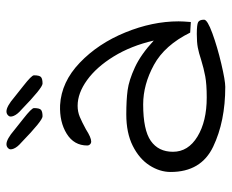

<svg xmlns="http://www.w3.org/2000/svg" viewBox="-80 -620 701 580"><g transform="rotate(-90 270.0 -330.5)"><path d="M129 -616Q115 -628 110.5 -639Q106 -650 111 -655Q116 -661 124 -661Q139 -661 167 -637Q169 -635 201 -610Q233 -585 233 -578Q233 -561 227.5 -556.5Q222 -552 208 -552Q195 -552 129 -616ZM228 -616Q214 -628 209.5 -639Q205 -650 210 -655Q215 -661 223 -661Q238 -661 266 -637Q268 -635 300 -610Q332 -585 332 -578Q332 -561 326.5 -556.5Q321 -552 307 -552Q294 -552 228 -616ZM40 -165Q40 -198 60 -229Q80 -260 119 -279.5Q158 -299 214 -299Q257 -299 287 -295Q317 -291 356 -273Q395 -255 437 -216Q421 -285 389 -337Q357 -389 317.5 -417.5Q278 -446 240 -446Q222 -446 206.5 -439.5Q191 -433 169 -421Q144 -405 132 -405Q127 -405 123.5 -408.5Q120 -412 120 -417Q120 -457 155.5 -479Q191 -501 242 -499Q312 -495 370 -439.5Q428 -384 461.5 -302Q495 -220 495 -141Q495 -128 493 -104L461 -106Q423 -183 363.5 -215.5Q304 -248 244 -248Q167 -248 134 -225Q101 -202 101 -158Q101 -112 147 -84Q193 -56 265 -56Q305 -56 329 -60.5Q353 -65 379 -73Q400 -80 416 -83Q432 -86 457 -86Q485 -86 492.5 -82Q500 -78 500 -64Q500 -54 459 -39Q418 -24 367 -12Q316 0 297 0Q193 0 116.5 -36.5Q40 -73 40 -165Z"/></g></svg>

Font: Indie Flower
Style: Regular
Weight: 400
Designer: Kimberly Geswein
Foundry: Kimberly Geswein
Version: Version 2.000